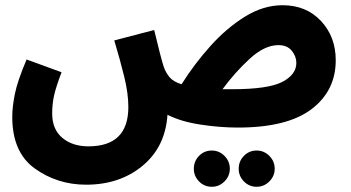

<svg xmlns="http://www.w3.org/2000/svg" viewBox="-20 -476 1345 736"><path d="M892 13Q1081 13 1174 -57.5Q1267 -128 1267 -245Q1267 -335 1210.5 -395.5Q1154 -456 1063 -456Q990 -456 919.5 -412.5Q849 -369 787 -300Q725 -231 676 -153Q644 -163 630 -180Q616 -197 608 -219Q597 -252 571 -361L418 -321Q440 -248 456 -183Q472 -118 472 -66Q472 85 319 85Q258 85 219 52.5Q180 20 180 -41Q180 -78 187.5 -111Q195 -144 216 -199L82 -248Q47 -166 37 -116Q27 -66 27 -28Q27 108 113.5 170Q200 232 310 232Q439 232 526.5 159.5Q614 87 622 -36Q673 -10 748 1.5Q823 13 892 13ZM1047 -303Q1081 -303 1098.5 -281.5Q1116 -260 1116 -235Q1116 -190 1062 -162Q1008 -134 869 -134Q850 -134 833 -134Q880 -198 937 -250.5Q994 -303 1047 -303ZM964 240Q992 240 1012.5 219.5Q1033 199 1033 171Q1033 142 1012.5 121.5Q992 101 964 101Q935 101 915 121.5Q895 142 895 171Q895 199 915 219.5Q935 240 964 240ZM792 240Q820 240 840.5 219.5Q861 199 861 171Q861 142 840.5 121.5Q820 101 792 101Q763 101 743 121.5Q723 142 723 171Q723 199 743 219.5Q763 240 792 240Z"/></svg>

Font: Noto Sans Arabic Condensed Extra
Style: Regular
Weight: 800
Width: 3
Designer: Nadine Chahine - Monotype Design Team
Foundry: Monotype Imaging Inc.
Version: Version 1.902